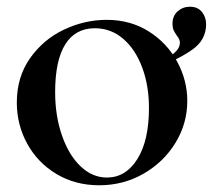

<svg xmlns="http://www.w3.org/2000/svg" viewBox="-20 -539 633 571"><path d="M30 -234Q30 -310 69.5 -366Q109 -422 170.5 -451Q232 -480 297 -480Q368 -480 422.5 -445.5Q477 -411 507 -355.5Q537 -300 537 -239Q537 -172 502 -114.5Q467 -57 407 -22.5Q347 12 275 12Q204 12 148 -21.5Q92 -55 61 -111.5Q30 -168 30 -234ZM423 -218Q423 -284 403 -338Q383 -392 346.5 -423.5Q310 -455 262 -455Q204 -455 174 -407Q144 -359 144 -265Q144 -194 164.5 -135.5Q185 -77 220 -44Q255 -11 298 -11Q354 -11 388.5 -66Q423 -121 423 -218ZM515 -412Q515 -422 506 -433Q499 -443 496 -450Q493 -457 493 -468Q493 -492 508.5 -505.5Q524 -519 545 -519Q568 -519 580.5 -503.5Q593 -488 593 -467Q593 -421 553.5 -392.5Q514 -364 445 -337L441 -351Q515 -378 515 -412Z"/></svg>

Font: Cormorant Unicase
Style: Bold
Weight: 700
Designer: Christian Thalmann (Catharsis Fonts)
Foundry: Catharsis Fonts
Version: Version 4.000